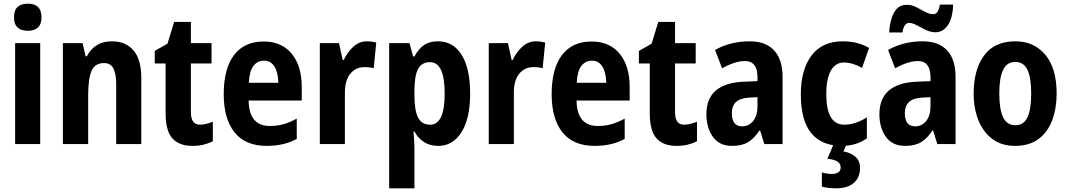

<svg xmlns="http://www.w3.org/2000/svg" viewBox="-20 -781 5789 1041"><path d="M131 -761Q205 -761 205 -687Q205 -649 185 -631.5Q165 -614 131 -614Q96 -614 76 -631.5Q56 -649 56 -687Q56 -726 75.5 -743.5Q95 -761 131 -761ZM198 -547V0H62V-547Z M587 -557Q662 -557 704 -507.5Q746 -458 746 -360V0H610V-322Q610 -380 595 -409.5Q580 -439 544 -439Q495 -439 476.5 -397Q458 -355 458 -261V0H321V-547H428L444 -476H451Q493 -557 587 -557Z M1064 -105Q1081 -105 1098.5 -109.5Q1116 -114 1134 -121V-15Q1110 -3 1083 3.5Q1056 10 1023 10Q951 10 914.5 -31Q878 -72 878 -166V-437H819V-505L888 -544L924 -662H1015V-547H1127V-437H1015V-172Q1015 -105 1064 -105Z M1409 -556Q1507 -556 1561.5 -490Q1616 -424 1616 -309V-236H1328Q1330 -98 1443 -98Q1483 -98 1517 -107.5Q1551 -117 1589 -138V-28Q1521 10 1426 10Q1310 10 1251.5 -63.5Q1193 -137 1193 -270Q1193 -409 1249 -482.5Q1305 -556 1409 -556ZM1411 -452Q1376 -452 1354 -423.5Q1332 -395 1329 -332H1489Q1488 -387 1468.5 -419.5Q1449 -452 1411 -452Z M1970 -557Q1995 -557 2020 -550L2006 -411Q1986 -417 1955 -417Q1909 -417 1879.5 -381.5Q1850 -346 1850 -278V0H1714V-547H1818L1838 -456H1844Q1862 -496 1894.5 -526.5Q1927 -557 1970 -557Z M2355 -557Q2437 -557 2483 -483.5Q2529 -410 2529 -273Q2529 -138 2482 -64Q2435 10 2356 10Q2312 10 2279.5 -10.5Q2247 -31 2227 -68H2222Q2224 -41 2225.5 -17.5Q2227 6 2227 24V240H2090V-547H2200L2220 -475H2227Q2251 -519 2281 -538Q2311 -557 2355 -557ZM2312 -444Q2266 -444 2246.5 -406.5Q2227 -369 2227 -288V-264Q2227 -183 2246.5 -144Q2266 -105 2312 -105Q2391 -105 2391 -273Q2391 -444 2312 -444Z M2886 -557Q2911 -557 2936 -550L2922 -411Q2902 -417 2871 -417Q2825 -417 2795.5 -381.5Q2766 -346 2766 -278V0H2630V-547H2734L2754 -456H2760Q2778 -496 2810.5 -526.5Q2843 -557 2886 -557Z M3187 -556Q3285 -556 3339.5 -490Q3394 -424 3394 -309V-236H3106Q3108 -98 3221 -98Q3261 -98 3295 -107.5Q3329 -117 3367 -138V-28Q3299 10 3204 10Q3088 10 3029.5 -63.5Q2971 -137 2971 -270Q2971 -409 3027 -482.5Q3083 -556 3187 -556ZM3189 -452Q3154 -452 3132 -423.5Q3110 -395 3107 -332H3267Q3266 -387 3246.5 -419.5Q3227 -452 3189 -452Z M3689 -105Q3706 -105 3723.5 -109.5Q3741 -114 3759 -121V-15Q3735 -3 3708 3.5Q3681 10 3648 10Q3576 10 3539.5 -31Q3503 -72 3503 -166V-437H3444V-505L3513 -544L3549 -662H3640V-547H3752V-437H3640V-172Q3640 -105 3689 -105Z M4045 -557Q4131 -557 4177 -508Q4223 -459 4223 -363V0H4124L4101 -74H4098Q4070 -31 4036.5 -10.5Q4003 10 3949 10Q3880 10 3845 -39.5Q3810 -89 3810 -161Q3810 -247 3861.5 -290.5Q3913 -334 4012 -338L4087 -341V-362Q4087 -450 4019 -450Q3992 -450 3961 -440Q3930 -430 3895 -411L3857 -510Q3895 -532 3942.5 -544.5Q3990 -557 4045 -557ZM4044 -252Q3993 -249 3970.5 -228Q3948 -207 3948 -167Q3948 -96 4004 -96Q4040 -96 4063.5 -125Q4087 -154 4087 -205V-254Z M4544 10Q4436 10 4379 -58.5Q4322 -127 4322 -270Q4322 -403 4380 -480Q4438 -557 4549 -557Q4592 -557 4627.5 -547.5Q4663 -538 4692 -521L4654 -413Q4629 -427 4604.5 -434.5Q4580 -442 4555 -442Q4510 -442 4485 -398.5Q4460 -355 4460 -271Q4460 -105 4557 -105Q4589 -105 4620 -115.5Q4651 -126 4680 -145V-31Q4623 10 4544 10ZM4643 130Q4643 181 4609.5 210.5Q4576 240 4514 240Q4468 240 4436 231V154Q4465 162 4489 162Q4538 162 4538 126Q4538 105 4519 94Q4500 83 4466 80L4500 0H4570L4553 40Q4593 47 4618 69Q4643 91 4643 130Z M4983 -557Q5069 -557 5115 -508Q5161 -459 5161 -363V0H5062L5039 -74H5036Q5008 -31 4974.5 -10.5Q4941 10 4887 10Q4818 10 4783 -39.5Q4748 -89 4748 -161Q4748 -247 4799.5 -290.5Q4851 -334 4950 -338L5025 -341V-362Q5025 -450 4957 -450Q4930 -450 4899 -440Q4868 -430 4833 -411L4795 -510Q4833 -532 4880.5 -544.5Q4928 -557 4983 -557ZM4982 -252Q4931 -249 4908.5 -228Q4886 -207 4886 -167Q4886 -96 4942 -96Q4978 -96 5001.5 -125Q5025 -154 5025 -205V-254ZM4801 -605Q4803 -642 4812.5 -676.5Q4822 -711 4842 -733Q4862 -755 4897 -755Q4924 -755 4948.5 -742Q4973 -729 4996.5 -716.5Q5020 -704 5041 -704Q5067 -704 5076 -756H5148Q5145 -681 5118.5 -643.5Q5092 -606 5052 -606Q5026 -606 5000 -618.5Q4974 -631 4950.5 -644Q4927 -657 4908 -657Q4897 -657 4887 -645Q4877 -633 4873 -605Z M5709 -274Q5709 -194 5685 -129.5Q5661 -65 5611 -27.5Q5561 10 5483 10Q5411 10 5361 -27Q5311 -64 5285 -128.5Q5259 -193 5259 -274Q5259 -402 5315 -479.5Q5371 -557 5486 -557Q5586 -557 5647.5 -484Q5709 -411 5709 -274ZM5398 -274Q5398 -190 5418.5 -146Q5439 -102 5485 -102Q5531 -102 5551 -145.5Q5571 -189 5571 -274Q5571 -359 5551 -402Q5531 -445 5485 -445Q5439 -445 5418.5 -402Q5398 -359 5398 -274Z"/></svg>

Font: Noto Sans Myanmar UI Condensed
Style: Bold
Weight: 700
Width: 3
Designer: Monotype Design Team
Foundry: Monotype Imaging Inc.
Version: Version 2.103; ttfautohint (v1.8.4.7-5d5b)